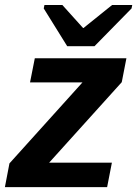

<svg xmlns="http://www.w3.org/2000/svg" viewBox="-25 -767 562 787"><path d="M-4.9 0 13.7 -97.2 313 -429.2H98.1L117.7 -528.3H493.2L474.1 -430.2L176.3 -100.1H433.6L414.1 0ZM362.3 -577.6H250.5L154.3 -732.4L157.2 -746.6H230.5L315.4 -652.3H317.4L434.6 -746.6H517.1L514.2 -732.4Z"/></svg>

Font: Liberation Sans
Style: Bold Italic
Weight: 700
Italic angle: -12°
Designer: Steve Matteson
Foundry: Ascender Corporation
Version: Version 2.1.5